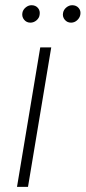

<svg xmlns="http://www.w3.org/2000/svg" viewBox="-20 -731 335 751"><path d="M46.5 0 137.4 -545.5H180.4L89.5 0ZM257.8 -642.4Q242.9 -642.4 233.3 -653.9Q223.7 -665.5 226.6 -680.4Q228.7 -692.8 239.3 -701.7Q250 -710.6 262.4 -710.6Q278.4 -710.6 287.8 -699.6Q297.2 -688.6 294 -672.6Q291.5 -660.5 281.4 -651.5Q271.3 -642.4 257.8 -642.4ZM98.7 -642.4Q83.8 -642.4 74.4 -653.8Q65 -665.1 67.5 -680.4Q69.6 -692.8 80.3 -701.7Q90.9 -710.6 103.3 -710.6Q119.3 -710.6 128.6 -699.6Q137.8 -688.6 134.9 -672.6Q133.5 -660.9 122.9 -651.6Q112.2 -642.4 98.7 -642.4Z"/></svg>

Font: Inter Extra Light  BETA
Style: Italic
Weight: 200
Italic angle: 9.39999°
Designer: Rasmus Andersson
Foundry: rsms
Version: Version 3.011;git-f93a4a705